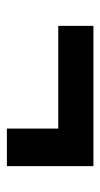

<svg xmlns="http://www.w3.org/2000/svg" viewBox="113 -530 291 557"><g transform="rotate(90 258.5 -251.5)"><path d="M462 -126H353V-275H55V-377H462Z"/></g></svg>

Font: Trujillo Medium
Style: Regular
Weight: 500
Designer: Fira Sans original fonts by bBox Type GmbH, Carrois Corporate GbR, & Edenspiekermann AG / Changes by Cristiano Sobral
Foundry: Fira Sans original fonts by bBox Type GmbH, Carrois Corporate GbR, & Edenspiekermann AG / Changes by Cristiano Sobral
Version: Version 4.301;October 17, 2021;FontCreator 14.0.0.2814 64-bi